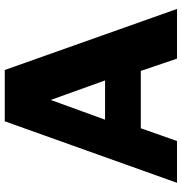

<svg xmlns="http://www.w3.org/2000/svg" viewBox="2 -784 782 827"><g transform="rotate(-90 393.5 -371.0)"><path d="M19 0H199L254 -156H501L554 0H768L505 -742H284ZM291 -310 376 -544 460 -310Z"/></g></svg>

Font: Bisquit Text
Style: Bold
Weight: 800
Version: Version 1.004;Glyphs 3.2.3 (3260)